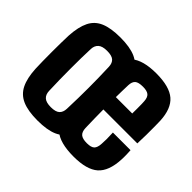

<svg xmlns="http://www.w3.org/2000/svg" viewBox="-140 -806 1012 1012"><g transform="rotate(45 366.0 -300.5)"><path d="M239.5 9.5Q168.5 9.5 126 -9Q83.5 -27.5 63.2 -68.5Q43 -109.5 39.5 -176.5Q38.5 -198.5 38 -230.8Q37.5 -263 37.5 -299.2Q37.5 -335.5 38 -368.5Q38.5 -401.5 39.5 -424Q43.5 -492 63.8 -532.8Q84 -573.5 126.5 -591.5Q169 -609.5 239.5 -609.5Q311.5 -609.5 353.8 -590.5Q396 -571.5 415.5 -530.8Q435 -490 438.5 -424Q439.5 -401.5 440.2 -368.8Q441 -336 441 -300.5Q441 -265 440.2 -232.2Q439.5 -199.5 438.5 -176.5Q434.5 -109.5 415 -68.5Q395.5 -27.5 353.2 -9Q311 9.5 239.5 9.5ZM239.5 -90Q275 -90 289.8 -103.8Q304.5 -117.5 305.5 -144Q307 -188.5 307.8 -227.5Q308.5 -266.5 308.5 -303.2Q308.5 -340 307.8 -377.5Q307 -415 305.5 -457Q304.5 -483.5 289.8 -496.8Q275 -510 239.5 -510Q204.5 -510 188.8 -495.8Q173 -481.5 172 -456.5Q170.5 -423.5 170 -386Q169.5 -348.5 169.5 -308.2Q169.5 -268 170.2 -226.8Q171 -185.5 172.5 -144Q173.5 -117.5 189 -103.8Q204.5 -90 239.5 -90ZM508.5 9.5Q405.5 9.5 361.2 -30Q317 -69.5 312 -157Q310.5 -183.5 310 -222.5Q309.5 -261.5 309.5 -303.5Q309.5 -345.5 310.2 -382.5Q311 -419.5 312 -441.5Q318 -532 363.5 -570.8Q409 -609.5 507 -609.5Q605.5 -609.5 649.8 -571.2Q694 -533 698 -447Q698.5 -435 698.8 -406.2Q699 -377.5 698.8 -342.5Q698.5 -307.5 697 -277.5H444Q444 -245 444.8 -211.8Q445.5 -178.5 446.5 -142Q447.5 -114 461.5 -102Q475.5 -90 508 -90Q539.5 -90 551.8 -102Q564 -114 565.5 -143Q566.5 -158 566.8 -178.2Q567 -198.5 565.5 -227H697Q698 -218.5 698.5 -195.8Q699 -173 698 -157Q693.5 -68 649.8 -29.2Q606 9.5 508.5 9.5ZM444.5 -370H566.5Q566.5 -389.5 566.8 -408.5Q567 -427.5 566.5 -441.5Q566 -455.5 565.5 -461Q564 -487.5 550.8 -498.8Q537.5 -510 507 -510Q473.5 -510 460.5 -498.5Q447.5 -487 446.5 -461Q446 -437.5 445.2 -414.8Q444.5 -392 444.5 -370Z"/></g></svg>

Font: Big Shoulders Text Thin ExtraBold
Style: Regular
Weight: 800
Version: Version 2.002